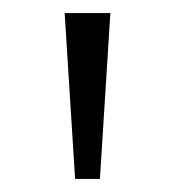

<svg xmlns="http://www.w3.org/2000/svg" viewBox="-20 -745 268 294"><path d="M95 -471 79 -725H149L133 -471Z"/></svg>

Font: REM Medium ExtraLight
Style: Regular
Weight: 250
Version: Version 1.005;gftools[0.9.28]